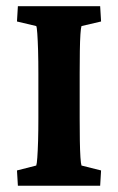

<svg xmlns="http://www.w3.org/2000/svg" viewBox="-20 -593 377 613"><path d="M37.1 0 34.2 -48.8 95.7 -64.5Q97.7 -69.3 99.1 -89.8Q100.6 -110.4 101.6 -143.1Q102.5 -175.8 102.5 -214.8V-358.4Q102.5 -398.4 101.6 -431.6Q100.6 -464.8 99.1 -485.8Q97.7 -506.8 95.7 -509.8L34.2 -524.4L37.1 -573.2H299.8L302.7 -524.4L240.2 -509.8Q238.3 -504.9 236.8 -483.9Q235.4 -462.9 234.9 -430.2Q234.4 -397.5 234.4 -358.4V-214.8Q234.4 -176.8 234.9 -144.5Q235.4 -112.3 236.8 -90.8Q238.3 -69.3 240.2 -64.5L302.7 -48.8L299.8 0Z"/></svg>

Font: Crimson Pro
Style: Bold
Weight: 700
Designer: Jacques Le Bailly
Foundry: Baron von Fonthausen
Version: Version 1.003